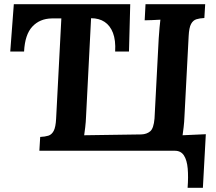

<svg xmlns="http://www.w3.org/2000/svg" viewBox="-20 -720 1032 917"><path d="M876 177Q880 125 876.5 85Q873 45 858.5 22.5Q844 0 815 0H168L172 -66Q195 -67 211 -72Q227 -77 236.5 -95Q246 -113 248 -153L273 -632H227Q170 -631 134.5 -593Q99 -555 95 -474H29L46 -700H602L596 -474H530Q533 -528 519.5 -563Q506 -598 479.5 -615.5Q453 -633 415 -633L391 -164Q390 -137 387 -112Q384 -87 382 -74L655 -78Q681 -79 697.5 -93Q714 -107 718 -154L738 -536Q740 -563 742 -588Q744 -613 746 -626Q730 -625 706 -624Q682 -623 671 -623L675 -700H960L956 -634Q934 -633 918 -628Q902 -623 892.5 -605.5Q883 -588 881 -547L861 -164Q860 -137 857 -112Q854 -87 852 -74L963 -79L949 177Z"/></svg>

Font: Lora
Style: Bold Italic
Weight: 700
Italic angle: -3°
Designer: Olga Karpushina, Alexei Vanyashin (Cyrillic)
Foundry: Cyreal
Version: Version 3.004